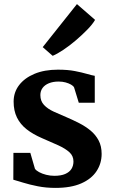

<svg xmlns="http://www.w3.org/2000/svg" viewBox="-20 -906 552 937"><path d="M251 11Q204.5 11 164.2 3Q124 -5 93.5 -14.5Q63 -24 45 -29L45.5 -160H128L150.5 -82.5Q156 -74 170.8 -66Q185.5 -58 205.2 -53Q225 -48 245 -48Q277.5 -48 298.2 -57Q319 -66 328.8 -81.8Q338.5 -97.5 338.5 -118Q338.5 -145 318.8 -163Q299 -181 264.5 -196.8Q230 -212.5 184.5 -232Q140.5 -251 109.8 -275.2Q79 -299.5 62.8 -332.5Q46.5 -365.5 46.5 -410Q46.5 -455.5 73.2 -490.5Q100 -525.5 148.5 -545.8Q197 -566 262.5 -566Q311 -566 345.5 -559.2Q380 -552.5 403.8 -545.5Q427.5 -538.5 442.5 -536V-404.5H364.5L341.5 -479.5Q337.5 -487 326.5 -493.2Q315.5 -499.5 300 -503.8Q284.5 -508 266 -508Q239 -508 218.8 -499.8Q198.5 -491.5 187.8 -476.8Q177 -462 177 -442Q177 -412.5 195 -393.5Q213 -374.5 242.2 -361.2Q271.5 -348 304.5 -334Q336 -320.5 366.8 -304.8Q397.5 -289 422 -268.8Q446.5 -248.5 461.2 -220.8Q476 -193 476 -155Q476 -108.5 451.2 -70.8Q426.5 -33 376.5 -11Q326.5 11 251 11ZM236.5 -634 188.5 -676 355.5 -886 444 -809Q432 -788 406.5 -761.8Q381 -735.5 350.2 -709.2Q319.5 -683 289.5 -663Q259.5 -643 238 -634Z"/></svg>

Font: Merriweather 24pt
Style: Bold
Weight: 700
Designer: Eben Sorkin
Foundry: Eben Sorkin
Version: Version 2.100